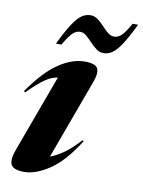

<svg xmlns="http://www.w3.org/2000/svg" viewBox="-84 -788 642 859"><g transform="rotate(10 237.0 -358.0)"><path d="M33 -79.5 161.5 -429Q134.5 -425.5 105 -405.5Q75.5 -385.5 29 -338.5L22.5 -343Q89 -438.5 150.2 -479.5Q211.5 -520.5 267.5 -520.5Q316.5 -520.5 326.8 -500.5Q337 -480.5 321 -437L188 -75Q213 -83 245.2 -105Q277.5 -127 319 -172L324.5 -168.5Q263 -70.5 200.5 -28.8Q138 13 85.5 13Q38 13 26.2 -8.2Q14.5 -29.5 33 -79.5ZM474 -724Q443.5 -661 421.5 -628.2Q399.5 -595.5 381.2 -583.8Q363 -572 343.5 -572Q325 -572 309.8 -583.5Q294.5 -595 280.5 -610Q266.5 -625 253 -636.5Q239.5 -648 224.5 -648Q207.5 -648 192 -634Q176.5 -620 151.5 -577H126.5Q157 -640 179 -672.8Q201 -705.5 219.2 -717.2Q237.5 -729 257.5 -729Q276 -729 291.2 -717.5Q306.5 -706 320.2 -691Q334 -676 347.8 -664.5Q361.5 -653 377 -653Q394 -653 409.5 -667Q425 -681 449 -724Z"/></g></svg>

Font: Newsreader Display
Style: Bold Italic
Weight: 700
Italic angle: -17°
Designer: Hugues Gentile
Foundry: Production Type
Version: Version 1.001